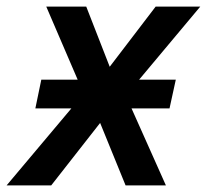

<svg xmlns="http://www.w3.org/2000/svg" viewBox="-63 -561 626 581"><path d="M-43 0 153 -233H44L62 -320H172L77 -541H198L269 -359L408 -541H543L358 -320H469L450 -233H335L439 0H317L240 -189L92 0Z"/></svg>

Font: Noto Sans UI Medium
Style: Italic
Weight: 500
Italic angle: -12°
Designer: Monotype Design Team
Foundry: Monotype Imaging Inc.
Version: Version 1.901